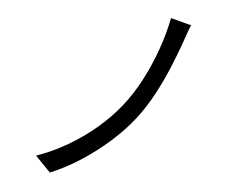

<svg xmlns="http://www.w3.org/2000/svg" viewBox="-53 -809 1106 889"><g transform="rotate(5 500.0 -364.5)"><path d="M802 -719.5Q793.3 -699.5 785 -675.1Q776.6 -650.8 769.7 -631.7Q750.7 -577.6 724 -513.4Q697.2 -449.3 663.1 -386Q629 -322.7 586.6 -268.2Q541.9 -211.1 481 -156.9Q420.1 -102.7 350.9 -57.8Q281.7 -12.9 209.9 16.7L139.6 -55.8Q214.7 -82 284.1 -122.6Q353.5 -163.2 413.2 -214Q472.9 -264.8 518.1 -321.1Q564.7 -379.1 601.9 -450.3Q639.1 -521.4 666 -597.4Q692.9 -673.3 706.5 -744.7Z"/></g></svg>

Font: Noto Sans SC Thin
Style: Regular
Weight: 100
Designer: Ryoko NISHIZUKA 西塚涼子 (kana, bopomofo & ideographs); Paul D. Hunt (Latin, Greek & Cyrillic); Sandoll Communications 산돌커뮤니
Foundry: Adobe
Version: Version 2.004-H2;hotconv 1.0.118;makeotfexe 2.5.65603